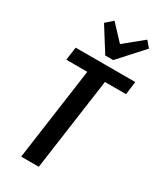

<svg xmlns="http://www.w3.org/2000/svg" viewBox="-233 -1026 929 1105"><g transform="rotate(30 231.5 -473.0)"><path d="M463 -700 452 -613H255L319 -666L226 0H109L202 -666L250 -613H55L67 -700ZM435 -906 290 -746H237L137 -905L183 -946L304 -817H243L401 -946Z"/></g></svg>

Font: Pathway Extreme Condensed SemiBold
Style: Italic
Weight: 600
Width: 3
Italic angle: -8°
Version: Version 1.001;gftools[0.9.26]